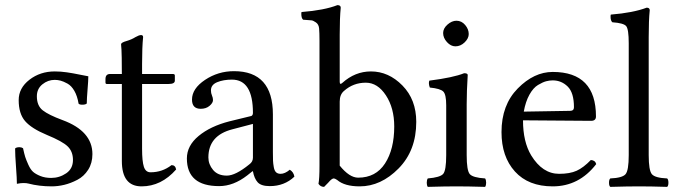

<svg xmlns="http://www.w3.org/2000/svg" viewBox="-20 -728 2648 750"><path d="M39 -148Q44 -153 56 -153Q64 -153 70 -149Q75 -126 78.5 -115Q82 -104 90.5 -85Q99 -66 109 -57Q119 -48 137.5 -40.5Q156 -33 180 -33Q212 -33 238.5 -51Q265 -69 265 -103Q265 -136 244.5 -156Q224 -176 163 -201Q103 -226 78 -255Q53 -284 53 -337Q53 -384 95 -416.5Q137 -449 194 -449Q217 -449 241 -445.5Q265 -442 291.5 -436.5Q318 -431 325 -430Q325 -414 322 -378Q319 -342 319 -324Q315 -319 301 -319Q291 -319 287 -323Q282 -353 270.5 -373Q259 -393 243.5 -401.5Q228 -410 216.5 -413Q205 -416 194 -416Q167 -416 145.5 -398.5Q124 -381 124 -352Q124 -315 147 -297Q170 -279 224 -259Q341 -216 341 -126Q341 -91 324.5 -65Q308 -39 282 -25.5Q256 -12 231 -6Q206 0 182 0Q133 0 91 -11Q84 -13 71 -13Q61 -13 46 -10Q46 -30 42.5 -76.5Q39 -123 39 -148Z M410 -439H456Q456 -477 455.5 -502Q455 -527 454.5 -534.5Q454 -542 453.5 -547Q453 -552 453 -555Q453 -562 475 -568Q495 -574 509 -583Q523 -591 531 -591Q539 -591 539 -583Q535 -543 535 -478V-439H655Q663 -439 663 -433V-413Q663 -400 639 -400H535V-147Q535 -98 542 -76.5Q549 -55 568 -55Q614 -55 650 -83Q665 -83 668 -66Q610 0 533 0Q456 0 456 -99V-400H397Q392 -400 392 -406V-419Q392 -439 410 -439Z M968 -244 888 -223Q794 -199 794 -113Q794 -86 812.5 -64Q831 -42 866 -42Q900 -42 954 -86Q968 -96 968 -112ZM804 -375Q804 -364 808 -355Q812 -346 812 -337Q812 -326 798.5 -314.5Q785 -303 764 -303Q730 -303 730 -339Q730 -382 781 -416Q832 -450 894 -450Q1046 -450 1046 -281V-134Q1046 -111 1046.5 -100Q1047 -89 1049.5 -75Q1052 -61 1058.5 -55Q1065 -49 1076 -49Q1093 -49 1112 -65Q1127 -56 1130 -38Q1091 -1 1034 -1Q1000 -1 986.5 -16Q973 -31 968 -59H966L946 -43Q892 -1 836 -1Q710 -1 710 -109Q710 -159 756 -197Q802 -235 876 -254L962 -275Q968 -278 968 -287Q968 -417 886 -417Q853 -417 828.5 -407Q804 -397 804 -375Z M1324 -373Q1307 -359 1307 -331V-81Q1345 -34 1379 -34Q1448 -34 1484 -89.5Q1520 -145 1520 -234Q1520 -306 1487.5 -355.5Q1455 -405 1409 -405Q1360 -405 1324 -373ZM1317 -404Q1367 -449 1429 -449Q1498 -449 1552 -394Q1606 -339 1606 -252Q1606 -140 1537 -70Q1468 0 1385 0Q1326 0 1297 -25Q1288 -31 1284 -31Q1278 -31 1269 -22Q1266 -18 1246 2Q1232 2 1224 -10Q1228 -29 1228 -81V-569Q1228 -601 1226.5 -617Q1225 -633 1214 -640.5Q1203 -648 1197 -648.5Q1191 -649 1164 -651Q1157 -657 1157 -674Q1157 -679 1158 -681Q1247 -688 1298 -708Q1311 -708 1311 -698Q1307 -658 1307 -593V-409Q1307 -395 1317 -404Z M1711 -599Q1711 -617 1728 -632Q1745 -647 1763 -647Q1783 -647 1797 -630.5Q1811 -614 1811 -595Q1811 -578 1795 -562.5Q1779 -547 1759 -547Q1741 -547 1726 -563.5Q1711 -580 1711 -599ZM1803 -122Q1803 -62 1815 -48Q1827 -34 1875 -31Q1879 -25 1879 -14Q1879 -4 1875 2Q1807 0 1763 0Q1719 0 1651 2Q1647 -4 1647 -14Q1647 -25 1651 -31Q1699 -35 1711 -48.5Q1723 -62 1723 -122V-317Q1723 -359 1711.5 -370.5Q1700 -382 1659 -386Q1653 -402 1657 -413Q1751 -425 1793 -442Q1807 -442 1807 -435Q1803 -371 1803 -321Z M2026 -292 2207 -295Q2222 -295 2222 -309Q2222 -366 2197.5 -390Q2173 -414 2139 -414Q2126 -414 2113 -410.5Q2100 -407 2081.5 -396Q2063 -385 2048 -358Q2033 -331 2026 -292ZM2139 0Q2044 0 1991.5 -58Q1939 -116 1939 -212Q1939 -318 2002.5 -382.5Q2066 -447 2139 -447Q2308 -447 2308 -273Q2308 -256 2289 -256L2023 -258Q2023 -174 2055 -121Q2099 -49 2164 -49Q2206 -49 2232.5 -61Q2259 -73 2288 -103Q2305 -102 2309 -87Q2242 0 2139 0Z M2436 -122V-559Q2436 -614 2426 -626Q2416 -638 2372 -641Q2365 -647 2365 -663Q2365 -669 2366 -671Q2453 -678 2506 -698Q2518 -698 2518 -688Q2514 -648 2514 -583V-122Q2514 -62 2526.5 -47.5Q2539 -33 2586 -31Q2591 -27 2591 -14Q2591 -2 2586 2Q2522 0 2476 0Q2432 0 2364 2Q2359 -2 2359 -14Q2359 -27 2364 -31Q2411 -33 2423.5 -47.5Q2436 -62 2436 -122Z"/></svg>

Font: Pochaevsk Unicode
Style: Normal
Weight: 400
Version: Version 1.1